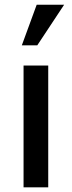

<svg xmlns="http://www.w3.org/2000/svg" viewBox="-20 -800 307 820"><path d="M80.6 -520H186V0H80.6ZM73.2 -606.4 136.7 -779.8H253.9L139.2 -606.4Z"/></svg>

Font: Monda Medium
Style: Regular
Weight: 500
Designer: Vernon Adams
Foundry: Vernon Adams
Version: Version 2.200